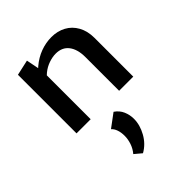

<svg xmlns="http://www.w3.org/2000/svg" viewBox="-208 -538 950 950"><g transform="rotate(-45 266.5 -63.0)"><path d="M366 0V-236Q366 -290 342.5 -321Q319 -352 274 -352Q251 -352 225 -343Q199 -334 177.5 -316.5Q156 -299 141 -272L109 -297Q135 -340 168.5 -368.5Q202 -397 240 -411Q278 -425 317 -425Q359 -425 392.5 -407Q426 -389 445.5 -354Q465 -319 465 -271V0ZM68 0V-410L149 -428L167 -337V0ZM231 302 194 271Q211 251 219.5 226Q228 201 228 177Q228 153 221.5 134.5Q215 116 203 106L273 54Q298 71 309 96.5Q320 122 320 150Q320 193 296 236Q272 279 231 302Z"/></g></svg>

Font: Ysabeau Office SemiBold
Style: Regular
Weight: 600
Designer: Christian Thalmann (Catharsis Fonts)
Version: Version 2.001;gftools[0.9.30]; featfreeze: tnum,lnum,ss02